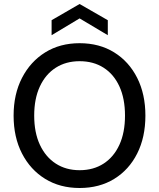

<svg xmlns="http://www.w3.org/2000/svg" viewBox="-20 -928 795 960"><path d="M378 12Q280 12 206 -33.5Q132 -79 90 -160.5Q48 -242 48 -350Q48 -457 90 -538.5Q132 -620 206 -666Q280 -712 378 -712Q477 -712 551 -666Q625 -620 666 -538.5Q707 -457 707 -350Q707 -242 666 -160.5Q625 -79 551 -33.5Q477 12 378 12ZM378 -77Q447 -77 498 -110Q549 -143 577 -204Q605 -265 605 -350Q605 -435 577 -496Q549 -557 498 -589.5Q447 -622 378 -622Q310 -622 259 -589.5Q208 -557 179.5 -496Q151 -435 151 -350Q151 -265 179.5 -204Q208 -143 259 -110Q310 -77 378 -77ZM238 -752V-827L378 -908L519 -827V-752L378 -836Z"/></svg>

Font: DM Sans 10pt Medium
Style: Regular
Weight: 500
Version: Version 4.004;gftools[0.9.30]